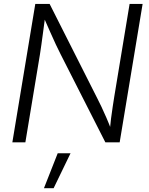

<svg xmlns="http://www.w3.org/2000/svg" viewBox="-20 -748 783 1009"><path d="M44.9 0 165.5 -727.5H240.7L491.2 -231.4Q501 -212.9 513.2 -186.8Q525.4 -160.6 539.1 -129.4Q552.7 -98.1 565.4 -64.5L556.6 -60.5Q559.6 -93.3 563.7 -126.2Q567.9 -159.2 572.5 -188.7Q577.1 -218.3 580.6 -240.7L661.1 -727.5H729.5L608.9 0H533.7L299.3 -461.4Q287.1 -485.4 273.7 -513.7Q260.3 -542 244.4 -578.4Q228.5 -614.7 207.5 -662.1L218.3 -667.5Q211.9 -620.1 206.8 -581.5Q201.7 -543 197.5 -513.2Q193.4 -483.4 189.9 -461.9L113.3 0ZM210.9 241.2 283.2 57.6H350.6L261.7 241.2Z"/></svg>

Font: Inter 20pt Light
Style: Italic
Weight: 300
Italic angle: -9.3988°
Version: Version 4.001;git-66647c0bb